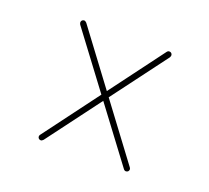

<svg xmlns="http://www.w3.org/2000/svg" viewBox="-74 -522 588 539"><g transform="rotate(20 220.5 -253.0)"><path d="M341 -428Q344 -432 348 -432Q352 -432 354.5 -429.5Q357 -427 357 -423Q357 -421 355 -417L101 -78Q97 -74 94 -74Q90 -74 87.5 -76.5Q85 -79 85 -83Q85 -85 87 -88ZM355 -88Q357 -85 357 -83Q357 -79 354.5 -76.5Q352 -74 348 -74Q344 -74 341 -78L87 -417Q85 -421 85 -423Q85 -427 87.5 -429.5Q90 -432 94 -432Q97 -432 101 -428Z"/></g></svg>

Font: Libertine-Super Thin
Style: Regular
Weight: 100
Designer: Bastien Sozeau
Foundry: NBR — Bastien Sozeau
Version: Version 2.003;gftools[0.9.33]